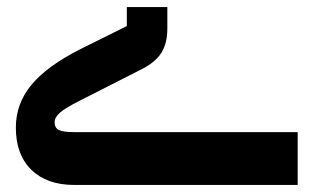

<svg xmlns="http://www.w3.org/2000/svg" viewBox="-20 -525 890 545"><path d="M191 0Q113 0 69 -43Q25 -86 25 -163Q25 -231 69.5 -284.5Q114 -338 209 -386L340 -451V-505H455V-444Q455 -402 438 -375Q421 -348 381 -328L206 -239Q166 -219 150.5 -205.5Q135 -192 135 -178Q135 -162 147 -156Q159 -150 190 -150H825V0Z"/></svg>

Font: IBM Plex Sans Arabic
Style: Bold
Weight: 700
Designer: Mike Abbink, Paul van der Laan, Pieter van Rosmalen, Wael Morcos, Khajak Apelian
Foundry: Bold Monday
Version: Version 1.2